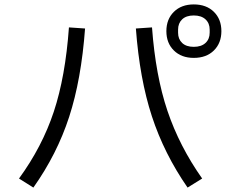

<svg xmlns="http://www.w3.org/2000/svg" viewBox="-20 -849 1040 869"><path d="M733 -708Q733 -762 767 -795.5Q801 -829 857 -829Q914 -829 948 -795.5Q982 -762 982 -708Q982 -654 948 -620.5Q914 -587 857 -587Q801 -587 767 -620.5Q733 -654 733 -708ZM929 -701V-715Q929 -744 910 -761.5Q891 -779 857 -779Q823 -779 804.5 -761.5Q786 -744 786 -715V-701Q786 -672 804.5 -654.5Q823 -637 857 -637Q891 -637 910 -654.5Q929 -672 929 -701ZM66 -41Q171 -185 223.5 -343.5Q276 -502 292 -725L365 -720Q348 -489 293 -320Q238 -151 131 0ZM668 -725Q684 -507 738 -347Q792 -187 895 -41L829 0Q723 -153 667.5 -322.5Q612 -492 595 -720Z"/></svg>

Font: IBM Plex Sans JP
Style: Regular
Weight: 400
Designer: Mike Abbink; Paul van der Laan; Pieter van Rosmalen; Wujin Sim; Yejin Wi; Jinhee Kim; Boomi Park; Yona Kim; Kichan Ma
Foundry: Sandoll Inc.
Version: Version 1.000